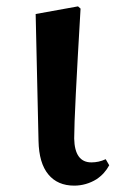

<svg xmlns="http://www.w3.org/2000/svg" viewBox="-20 -567 374 603"><path d="M213 16C238 16 262 9 283 -4C301 -16 314 -31 323 -48L312 -67C297 -60 282 -57 267 -57C232 -57 214 -82 213 -132C213 -183 220 -319 233 -540L225 -547L92 -523L101 -124C102 -78 112 -43 132 -19C151 4 178 16 213 16Z"/></svg>

Font: AllPunType Bold
Style: Regular
Weight: 700
Version: 1.0